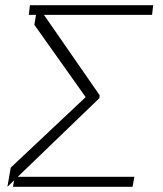

<svg xmlns="http://www.w3.org/2000/svg" viewBox="-20 -719 629 739"><path d="M497.2 -38.4 490.1 0H29.8L34.4 -24.9L8.5 0L21.3 -73.9L309.7 -345.2L112.2 -623.6L118.6 -661.9H90.9L95.2 -698.9H123.6L124.6 -697.1L125 -698.9H569.6L565.3 -661.9H149.1L363.6 -352.3L362.2 -340.9L48.3 -38.4Z"/></svg>

Font: Inter UI Thin
Style: Italic
Weight: 100
Italic angle: -9.39999°
Designer: Rasmus Andersson
Foundry: rsms
Version: 3.2;8d6f07862